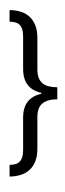

<svg xmlns="http://www.w3.org/2000/svg" viewBox="-20 -863 409 1204"><path d="M125 -125Q125 -189 154.1 -225.8Q183.1 -262.7 239.3 -274.9V-280.8Q183.1 -293 154.1 -330.1Q125 -367.2 125 -430.7V-631.3Q125 -660.6 119.1 -679Q113.3 -697.3 102.3 -708Q91.3 -718.8 75.4 -722.7Q59.6 -726.6 40 -727.1V-799.8Q77.6 -799.3 109.6 -789.6Q141.6 -779.8 164.8 -758.5Q188 -737.3 201.2 -704.8Q214.4 -672.4 214.4 -626V-428.2Q214.4 -397.5 222.4 -376Q230.5 -354.5 246.3 -341.1Q262.2 -327.6 285.6 -321.8Q309.1 -315.9 339.4 -315.9V-240.2Q278.3 -240.2 246.3 -214.6Q214.4 -189 214.4 -127.9V70.3Q214.4 116.7 201.2 149.2Q188 181.6 164.8 202.9Q141.6 224.1 109.6 233.9Q77.6 243.7 40 244.1V170.9Q59.6 170.4 75.4 166.5Q91.3 162.6 102.3 151.9Q113.3 141.1 119.1 122.8Q125 104.5 125 75.2ZM220.2 -714.4ZM215.3 -842.8ZM239.3 0ZM250 321.3Z"/></svg>

Font: Noto Sans Tamil
Style: Regular
Weight: 400
Designer: Monotype Design team
Foundry: Monotype Imaging Inc.
Version: Version 1.06 uh